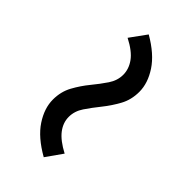

<svg xmlns="http://www.w3.org/2000/svg" viewBox="-5 -651 565 565"><g transform="rotate(-45 277.5 -369.0)"><path d="M376 -287Q343 -287 316.5 -301.5Q290 -316 267 -334.5Q244 -353 222.5 -367.5Q201 -382 177 -382Q153 -382 132 -366Q111 -350 92 -314L41 -350Q71 -403 107.5 -427Q144 -451 180 -451Q213 -451 239.5 -436.5Q266 -422 288.5 -403.5Q311 -385 332.5 -370.5Q354 -356 378 -356Q402 -356 423.5 -371.5Q445 -387 464 -424L515 -387Q485 -335 448.5 -311Q412 -287 376 -287Z"/></g></svg>

Font: Noto Sans HK Thin
Style: Regular
Weight: 400
Version: Version 2.004-H2;hotconv 1.0.118;makeotfexe 2.5.65603